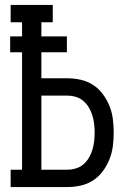

<svg xmlns="http://www.w3.org/2000/svg" viewBox="-20 -755 540 775"><path d="M23 0V-70H69V-544H21V-608H69V-665H23V-735H193V-665H147V-608H250V-544H147V-439H252Q279 -439 306 -433Q333 -427 356 -412Q379 -397 395.5 -374.5Q412 -352 422 -327Q432 -302 435.5 -274.5Q439 -247 439 -220Q439 -192 435.5 -165Q432 -138 422 -112.5Q412 -87 395.5 -64.5Q379 -42 356 -27Q333 -12 306 -6Q279 0 252 0ZM252 -70Q269 -70 286 -75Q303 -80 316.5 -91.5Q330 -103 339 -118.5Q348 -134 353 -150.5Q358 -167 360 -184.5Q362 -202 362 -220Q362 -237 360 -254.5Q358 -272 353 -288.5Q348 -305 339 -320.5Q330 -336 316.5 -347.5Q303 -359 286 -364Q269 -369 252 -369H147V-70Z"/></svg>

Font: Iosevka Gothic
Style: Regular
Weight: 400
Monospace: yes
Designer: Belleve Invis
Foundry: Belleve Invis
Version: Version 15.5.1; ttfautohint (v1.8.4)